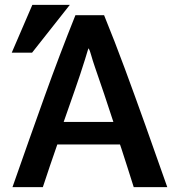

<svg xmlns="http://www.w3.org/2000/svg" viewBox="-20 -758 718 784"><path d="M663 6Q616 -128 573.5 -247Q531 -366 490 -477Q449 -588 405 -696H288Q223 -534 162 -364Q101 -194 31 6H155Q169 -37 184 -81Q199 -125 214 -168H470Q473 -160 476 -150.5Q479 -141 484.5 -124Q490 -107 500 -76Q510 -45 526 6ZM443 -260H240Q263 -326 285.5 -390Q308 -454 327 -515Q332 -530 335.5 -543Q339 -556 342 -561Q347 -552 352.5 -532Q358 -512 368 -483Q387 -429 405.5 -373.5Q424 -318 443 -260ZM111 -543 265 -738H112L28 -543Z"/></svg>

Font: Repo DemiBold
Style: Regular
Weight: 600
Designer: Stefan Peev
Foundry: Context Ltd
Version: Version 1.502